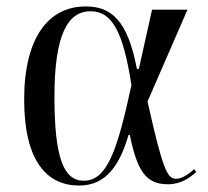

<svg xmlns="http://www.w3.org/2000/svg" viewBox="-20 -566 645 596"><path d="M226 10C312 10 353 -58 379 -147H383C406 -34 434 6 501 6C544 6 571 -16 589 -32L583 -41C571 -30 547 -11 527 -11C500 -11 486 -35 438 -251L562 -536H452L411 -352H405C376 -505 324 -546 246 -546C131 -546 55 -450 55 -257C55 -65 126 10 226 10ZM240 -5C178 -5 149 -75 149 -266C149 -460 191 -531 261 -531C327 -531 362 -470 388 -302C344 -97 312 -5 240 -5Z"/></svg>

Font: Noto Serif Display SemiCondensed
Style: Regular
Weight: 400
Width: 4
Designer: Monotype Design Team
Foundry: Monotype Imaging Inc.
Version: Version 2.009